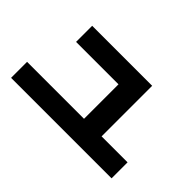

<svg xmlns="http://www.w3.org/2000/svg" viewBox="-84 -939 1169 1169"><g transform="rotate(45 500.0 -354.5)"><path d="M56.6 -67.4V-205.1H546.9V-502H181.6V-640.6H698.2V-205.1H921.9V-67.4Z"/></g></svg>

Font: Gothic A1 Black
Style: Regular
Weight: 900
Version: Version 2.50